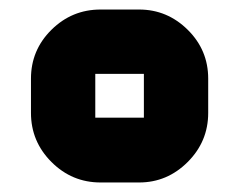

<svg xmlns="http://www.w3.org/2000/svg" viewBox="-20 -726 479 403"><path d="M191 -706H272Q331 -706 374 -663.5Q417 -621 417 -561V-489Q417 -429 374 -386Q331 -343 272 -343H191Q131 -343 88 -386Q45 -429 45 -489V-561Q45 -621 88 -663.5Q131 -706 191 -706ZM180 -571V-479H282V-571Z"/></svg>

Font: Orbitron
Style: Black
Weight: 900
Designer: Matt McInerney
Foundry: Matt McInerney
Version: 1.000